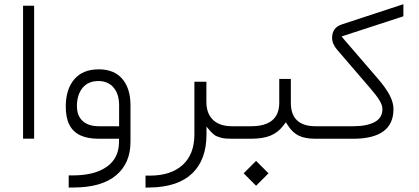

<svg xmlns="http://www.w3.org/2000/svg" viewBox="-20 -649 1962 898"><path d="M87.9 -622.1H139.6V-0.5H87.9Z M590.3 -155.3V14.6Q590.3 114.7 522.5 171.4Q454.6 228 322.8 228H301.3V171.4H319.8Q421.9 171.4 479 131.3Q536.1 91.3 536.6 15.6V14.6V0H522H442.9Q389.2 0 355 -16.4Q320.8 -32.7 304.2 -65.9Q287.6 -99.1 287.6 -150.9Q287.6 -231 327.1 -277.8Q366.7 -324.7 442.4 -324.7Q513.2 -324.7 551.8 -280.3Q590.3 -235.8 590.3 -155.3ZM339.8 -152.8Q339.8 -107.4 366.7 -83Q393.6 -58.6 442.4 -58.6H522.5H537.1V-73.2V-155.8Q537.1 -209.5 511 -239.7Q484.9 -270 440.4 -270Q392.1 -270 366 -237.8Q339.8 -205.6 339.8 -152.8Z M1071.8 0H1064.9Q1047.9 0 1034.4 -1.2Q1021 -2.4 1010.3 -5.9Q999.5 -9.3 992.9 -12Q986.3 -14.6 978.8 -21.2Q971.2 -27.8 967.8 -31.2Q964.4 -34.7 956.8 -43.9Q949.2 -53.2 945.8 -57.1V-23.9V-21Q945.8 98.1 878.9 162.1Q812 226.1 681.2 228L660.6 228.5V172.4H680.2Q779.8 172.4 834.5 122.3Q889.2 72.3 889.2 -20.5V-266.6H945.3V-172.4Q945.3 -117.7 976.6 -88.1Q1007.8 -58.6 1064.9 -58.6H1072.3Q1084.5 -58.6 1084.5 -32.7V-27.3Q1084.5 -16.1 1081.3 -8.1Q1078.1 0 1071.8 0Z M1465.8 0H1456.5Q1407.2 0 1377.9 -14.2Q1348.6 -28.3 1328.1 -60.1L1316.9 -77.1L1304.2 -60.5Q1280.3 -29.3 1244.9 -14.6Q1209.5 0 1151.4 0H1068.4Q1055.7 0 1055.7 -27.3V-32.7Q1055.7 -58.6 1067.9 -58.6H1153.8Q1286.1 -58.6 1286.1 -168.5V-279.8H1340.3V-168.5Q1340.3 -58.6 1456.1 -58.6H1466.3Q1478.5 -58.6 1478.5 -32.7V-27.3Q1478.5 -16.1 1475.3 -8.1Q1472.2 0 1465.8 0ZM1119.6 161.6 1177.7 103.5 1235.8 161.6 1177.7 219.7Z M1461.9 -58.6H1631.8Q1695.8 -58.6 1732.2 -78.1Q1768.6 -97.7 1768.6 -138.7Q1768.6 -157.2 1754.2 -180.7Q1739.7 -204.1 1710.4 -237.8L1557.1 -416Q1533.2 -443.4 1533.2 -472.7Q1533.7 -497.1 1545.2 -512.5Q1556.6 -527.8 1581.1 -535.6L1866.7 -629.4V-572.8L1598.6 -485.4L1577.6 -478.5L1591.8 -461.4L1742.2 -287.1Q1763.2 -263.2 1777.8 -242.9Q1792.5 -222.7 1802 -204.6Q1811.5 -186.5 1815.9 -170.4Q1820.3 -154.3 1820.3 -138.7Q1820.3 0 1630.9 0H1462.4Q1449.7 0 1449.7 -27.3V-32.7Q1449.7 -58.6 1461.9 -58.6Z"/></svg>

Font: Shabnam Thin WOL
Style: Thin-WOL
Weight: 100
Foundry: DejaVu fonts team - Redesigned by Saber Rastikerdar - Based on Vazir font
Version: Version 5.0.0